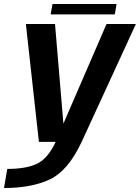

<svg xmlns="http://www.w3.org/2000/svg" viewBox="-65 -713 703 965"><path d="M130.5 0H345.5L618 -592.5H470.5L254.5 -93.5H253.5L211.5 -592.5H65ZM-45 232Q94 232 185.8 188.5Q277.5 145 345.5 0L215 -0.5Q176 83.5 121.5 109.8Q67 136 -28.5 136ZM189.5 -640.5H512L521 -693H199Z"/></svg>

Font: Anybody Thin SemiBold
Style: Italic
Weight: 600
Italic angle: -10°
Version: Version 1.113;gftools[0.9.25]